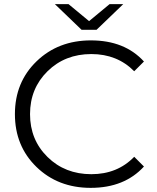

<svg xmlns="http://www.w3.org/2000/svg" viewBox="-20 -901 759 927"><path d="M418 6Q260 6 156 -95Q52 -196 52 -350Q52 -504 156.5 -605Q261 -706 419 -706Q582 -706 675 -604L628 -557Q546 -640 421 -640Q294 -640 209.5 -557Q125 -474 125 -350Q125 -226 209.5 -143Q294 -60 421 -60Q547 -60 628 -144L675 -97Q581 6 418 6ZM245 -881H311L410 -799L509 -881H575L446 -757H374Z"/></svg>

Font: Belfius21
Style: Regular
Weight: 400
Designer: Montserrat's base design by Julieta Ulanovsky, modified by Coast SPRL for Belfius Bank NV.
Foundry: Montserrat's base design by Julieta Ulanovsky, modified by Coast SPRL for Belfius Bank NV.
Version: Version 2.000;FEAKit 1.0